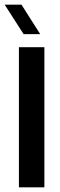

<svg xmlns="http://www.w3.org/2000/svg" viewBox="-35 -802 256 822"><path d="M46 0V-600H155V0ZM-15 -782H57L137 -656H66Z"/></svg>

Font: Big Shoulders Display
Style: Bold
Weight: 700
Designer: Patric King
Foundry: XO Type Co
Version: Version 1.000; ttfautohint (v1.8.2)